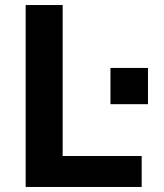

<svg xmlns="http://www.w3.org/2000/svg" viewBox="-20 -743 650 763"><path d="M82 -723V0H543V-123H229V-723ZM568 -473H419V-329H568Z"/></svg>

Font: United Sans
Style: Bold
Weight: 700
Designer: Pablo Impallari, Rodrigo Fuenzalida (Modified by Dan O. Williams)
Version: Version 1.000;PS 001.000;hotconv 1.0.88;makeotf.lib2.5.64775